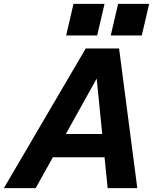

<svg xmlns="http://www.w3.org/2000/svg" viewBox="-55 -970 811 990"><path d="M-35 0 387 -720H530L129 0ZM500 0 428 -720H559L653 0ZM165 -279H569L541 -159H137ZM516 -787 554 -950H714L676 -787ZM286 -787 324 -950H484L446 -787Z"/></svg>

Font: Instrument Sans
Style: Bold Italic
Weight: 700
Italic angle: -13°
Designer: Rodrigo Fuenzalida
Foundry: fragTYPE
Version: Version 1.000;gftools[0.9.28]